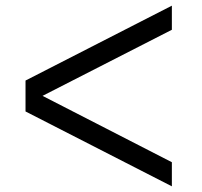

<svg xmlns="http://www.w3.org/2000/svg" viewBox="-20 -683 714 677"><path d="M586 -578 130 -345 586 -111V-26L70 -290V-399L586 -663Z"/></svg>

Font: Kakao Big Sans
Style: Regular
Weight: 400
Designer: Park Young-rak; Lee Sang-min; Kim Jung-jin; Min Bon; Park Min-gyu;
Foundry: Kakao Corporation
Version: Version 2.003